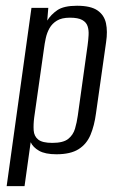

<svg xmlns="http://www.w3.org/2000/svg" viewBox="-20 -522 406 658"><path d="M2.8 116 87.8 -495H145.5L141.9 -451.5Q154.4 -471.9 176.4 -487.1Q198.5 -502.3 244 -502.3Q291.1 -502.3 314.2 -486.2Q337.2 -470.2 343.2 -442.3Q349.2 -414.4 343.6 -377.5L308.9 -133.3Q303.4 -91.6 290.2 -59.9Q277 -28.3 249.4 -10.8Q221.8 6.7 173.3 6.7Q135 6.7 114 -5.2Q93.1 -17.2 85.1 -34.6L64.1 116ZM159.3 -32.3Q196.4 -32.3 213.6 -45.8Q230.7 -59.4 237.1 -81Q243.4 -102.6 246.6 -125.7L280.3 -367.3Q282.7 -384.9 283.6 -401.8Q284.6 -418.7 280.2 -432.1Q275.9 -445.6 261.8 -453.5Q247.8 -461.4 219.6 -461.4Q191.7 -461.4 175.1 -451.3Q158.6 -441.2 149.7 -425.4Q140.8 -409.6 136.8 -390.9Q132.8 -372.2 130.7 -355.2L97.2 -119.3Q94.1 -95.4 95.4 -75.3Q96.8 -55.1 111 -43.7Q125.1 -32.3 159.3 -32.3Z"/></svg>

Font: Alumni Sans SC Thin
Style: Italic
Weight: 100
Italic angle: -8°
Designer: Robert E. Leuschke
Foundry: Robert E. Leuschke
Version: Version 1.016